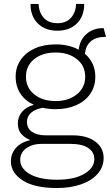

<svg xmlns="http://www.w3.org/2000/svg" viewBox="-20 -734 555 969"><path d="M405 -714Q405 -652 368 -615.5Q331 -579 270 -579Q208 -579 171 -615.5Q134 -652 134 -714H175Q176 -673 200 -645Q224 -617 270 -617Q315 -617 339 -645Q363 -673 364 -714ZM345 -51Q419 -51 461 -19.5Q503 12 503 63Q503 109 472.5 143.5Q442 178 388.5 196.5Q335 215 268 215Q154 215 94.5 176.5Q35 138 35 80Q35 42 60 13Q85 -16 133 -27Q107 -37 88.5 -57Q70 -77 70 -111Q70 -145 91.5 -170Q113 -195 151 -205Q107 -225 83 -261.5Q59 -298 59 -347Q59 -395 84.5 -432Q110 -469 155.5 -489.5Q201 -510 261 -510Q328 -510 377 -483Q383 -533 416.5 -562.5Q450 -592 500 -592H503L515 -548H513Q465 -548 438.5 -525.5Q412 -503 409 -462Q461 -417 461 -347Q461 -298 436 -261Q411 -224 365.5 -203.5Q320 -183 261 -183Q226 -183 196 -190Q159 -184 137.5 -165.5Q116 -147 116 -119Q116 -85 142.5 -68Q169 -51 210 -51ZM261 -469Q194 -469 152.5 -435.5Q111 -402 111 -347Q111 -292 152.5 -258Q194 -224 261 -224Q326 -224 368 -258Q410 -292 410 -347Q410 -402 368 -435.5Q326 -469 261 -469ZM268 173Q356 173 406 143Q456 113 456 69Q456 34 425.5 13Q395 -8 333 -8H191Q144 -8 113 14Q82 36 82 73Q82 117 131.5 145Q181 173 268 173Z"/></svg>

Font: Work Sans Light
Style: Regular
Weight: 300
Designer: Wei Huang
Foundry: Wei Huang
Version: Version 2.012; ttfautohint (v1.8.3)